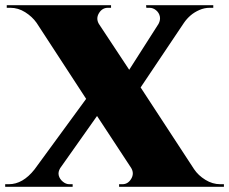

<svg xmlns="http://www.w3.org/2000/svg" viewBox="-52 -720 883 740"><path d="M811 -10V0H407V-10H420Q441 -10 453.5 -30.5Q466 -51 454 -72L322 -273L180 -72Q171 -57 174.5 -43.5Q178 -30 190 -20Q202 -10 215 -10H228V0H-32V-10H-18Q36 -10 81 -67L280 -339L89 -632Q72 -656 45 -673Q18 -690 -12 -690H-26V-700H376V-690H364Q342 -690 329.5 -669.5Q317 -649 329 -628L446 -451L559 -628Q567 -643 564 -657Q561 -671 549.5 -680.5Q538 -690 524 -690H512L511 -700H770V-690H756Q736 -690 716.5 -681.5Q697 -673 682.5 -660.5Q668 -648 657 -632L490 -383L696 -68Q712 -44 739.5 -27Q767 -10 797 -10Z"/></svg>

Font: Cinzel Decorative Black
Style: Regular
Weight: 900
Designer: Natanael Gama
Version: Version 1.001;PS 001.001;hotconv 1.0.56;makeotf.lib2.0.21325